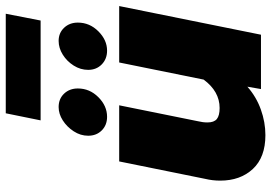

<svg xmlns="http://www.w3.org/2000/svg" viewBox="-154 -750 919 650"><g transform="rotate(-90 305.0 -424.5)"><path d="M247 -864H584L561 -746H223ZM171 -585Q171 -611 186 -634Q201 -657 223 -671Q245 -685 268 -685Q296 -685 313.5 -666.5Q331 -648 331 -620Q331 -580 301.5 -550.5Q272 -521 235 -521Q207 -521 189 -539Q171 -557 171 -585ZM394 -585Q394 -611 408.5 -634Q423 -657 445.5 -671Q468 -685 492 -685Q519 -685 536.5 -666.5Q554 -648 554 -620Q554 -580 524.5 -550.5Q495 -521 459 -521Q431 -521 412.5 -539Q394 -557 394 -585ZM19 -138Q19 -164 25 -189L84 -480H274L220 -213Q216 -197 216 -181Q216 -159 227.5 -149.5Q239 -140 265 -140Q321 -140 361 -194L419 -480H610L513 0H329L337 -46Q303 -16 260 -0.5Q217 15 173 15Q98 15 58.5 -27.5Q19 -70 19 -138Z"/></g></svg>

Font: Readiness ExtraBold
Style: Italic
Weight: 800
Italic angle: -12°
Designer: Katatrad Team
Foundry: CadsonDemak
Version: Version 1.00;January 16, 2020;FontCreator 12.0.0.2550 64-bit